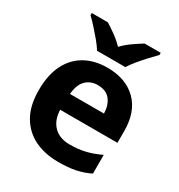

<svg xmlns="http://www.w3.org/2000/svg" viewBox="-182 -889 954 1022"><g transform="rotate(30 295.5 -378.0)"><path d="M303 -556Q416 -556 482 -491.5Q548 -427 548 -308V-236H196Q198 -173 233.5 -137Q269 -101 332 -101Q385 -101 428 -111.5Q471 -122 517 -144V-29Q477 -9 432.5 0.5Q388 10 325 10Q243 10 180 -20.5Q117 -51 81 -113Q45 -175 45 -269Q45 -365 77.5 -428.5Q110 -492 168 -524Q226 -556 303 -556ZM304 -450Q261 -450 232.5 -422Q204 -394 199 -335H408Q407 -385 382 -417.5Q357 -450 304 -450ZM209 -606Q195 -629 172.5 -656Q150 -683 126.5 -709Q103 -735 84 -753V-766H183Q209 -750 239 -728.5Q269 -707 295 -680Q321 -707 352 -728.5Q383 -750 409 -766H508V-753Q490 -735 466 -709Q442 -683 419.5 -656Q397 -629 383 -606Z"/></g></svg>

Font: Noto Sans Sinhala UI
Style: Bold
Weight: 700
Designer: Jelle Bosma - Monotype Design Team
Foundry: Monotype Imaging Inc.
Version: Version 2.006; ttfautohint (v1.8.4.7-5d5b)